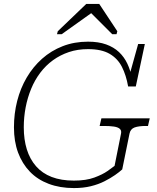

<svg xmlns="http://www.w3.org/2000/svg" viewBox="-20 -940 797 977"><path d="M101 -292Q101 -344 110.5 -393.5Q120 -443 138.5 -488Q157 -533 185 -570Q213 -607 249.5 -633.5Q286 -660 330.5 -675Q375 -690 428 -690Q497 -690 538 -666Q579 -642 600.5 -599.5Q622 -557 632 -500H671L717 -716H683L634 -540L651 -543Q644 -582 628 -616Q612 -650 585.5 -675Q559 -700 520 -714Q481 -728 428 -728Q358 -728 299 -705Q240 -682 194 -641Q148 -600 116 -545.5Q84 -491 67.5 -426.5Q51 -362 51 -292Q51 -220 72 -163.5Q93 -107 132 -66.5Q171 -26 228 -4.5Q285 17 356 17Q404 17 442.5 7.5Q481 -2 511.5 -17.5Q542 -33 565 -49Q588 -65 602 -78L639 -260Q644 -284 665 -291.5Q686 -299 722 -299H733L742 -338H496L487 -299H510Q539 -299 559.5 -296Q580 -293 589.5 -284.5Q599 -276 596 -261L563 -96Q553 -88 527.5 -70Q502 -52 460 -36.5Q418 -21 356 -21Q291 -21 243 -39.5Q195 -58 163.5 -94Q132 -130 116.5 -180Q101 -230 101 -292ZM485 -920H419L274 -781L270 -766H294L468 -890H427L551 -766H573L577 -781Z"/></svg>

Font: Roboto Serif 20pt Thin
Style: Italic
Weight: 250
Italic angle: -10°
Version: Version 1.007